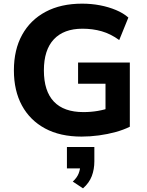

<svg xmlns="http://www.w3.org/2000/svg" viewBox="-20 -736 802 1050"><path d="M426 11Q309 11 226.5 -33.5Q144 -78 100 -159Q56 -240 56 -351Q56 -464 101 -545.5Q146 -627 229.5 -671.5Q313 -716 429 -716Q480 -716 527 -707Q574 -698 614.5 -681Q655 -664 682 -640L632 -517Q585 -551 536 -565Q487 -579 431 -579Q329 -579 274.5 -521Q220 -463 220 -351Q220 -238 274.5 -180.5Q329 -123 436 -123Q477 -123 515 -129.5Q553 -136 589 -149L557 -85V-278H407V-394H690V-43Q656 -26 612.5 -14Q569 -2 521 4.5Q473 11 426 11ZM434 294 378 257Q401 236 410 213Q419 190 419 167L451 185H346V68H496V146Q496 190 482 227Q468 264 434 294Z"/></svg>

Font: Nunito Sans 10pt ExtraBold
Style: Regular
Weight: 800
Designer: Vernon Adams
Foundry: Vernon Adams
Version: Version 3.101;gftools[0.9.27]